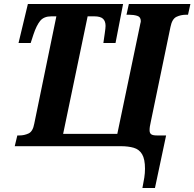

<svg xmlns="http://www.w3.org/2000/svg" viewBox="-20 -734 976 964"><path d="M695 210Q701 181 704.5 158Q708 135 708 113Q708 65 693.5 40.5Q679 16 651.5 8Q624 0 587 0H54L67 -54H78Q102 -54 123.5 -64Q145 -74 152 -113L263 -652H238Q200 -652 181.5 -629Q163 -606 148 -561L134 -518H73L120 -714H598L560 -518H499Q502 -539 506 -566.5Q510 -594 510 -604Q510 -628 497 -640Q484 -652 453 -652H420L297 -62H569L680 -593Q682 -606 684.5 -615Q687 -624 687 -628Q687 -649 669 -654.5Q651 -660 629 -660H615L627 -714H936L924 -660H914Q888 -660 866 -649.5Q844 -639 836 -599L737 -122Q734 -108 732.5 -99Q731 -90 731 -80Q731 -66 739 -60Q747 -54 767 -54H814L758 210Z"/></svg>

Font: Noto Serif ExtraCondensed ExtraBold
Style: Italic
Weight: 800
Width: 2
Italic angle: -12°
Designer: Monotype Design Team
Foundry: Monotype Imaging Inc.
Version: Version 2.013